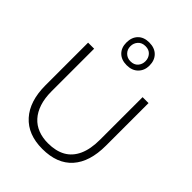

<svg xmlns="http://www.w3.org/2000/svg" viewBox="-232 -906 1030 1030"><g transform="rotate(45 283.5 -391.0)"><path d="M280 14Q170.7 14 110.8 -52.5Q50.8 -119 50.8 -240V-563H96.7V-240.2Q96.7 -187.3 109.8 -147.8Q122.8 -108.3 146.8 -81.8Q170.8 -55.2 204.7 -42.1Q238.5 -29 280 -29Q339.7 -29 380.4 -51.8Q421.2 -74.7 442.8 -121.9Q464.3 -169.2 464.3 -240.2V-563H509.3V-240Q509.3 -117 450.8 -51.5Q392.3 14 280 14ZM282.5 -623.5Q242.3 -623.5 218.9 -646.6Q195.5 -669.8 195.5 -708.7Q195.5 -748.7 218.4 -772.3Q241.3 -796 282.4 -796Q323.5 -796 347.2 -772.3Q370.8 -748.6 370.8 -708.7Q370.8 -671.8 347.2 -647.7Q323.5 -623.5 282.5 -623.5ZM282.1 -652.7Q309.2 -652.7 324.1 -669.4Q339 -686.2 339 -710Q339 -733.8 324.1 -750.7Q309.2 -767.7 282.2 -767.7Q255.3 -767.7 240 -750.7Q224.7 -733.7 224.7 -710Q224.7 -685.3 241.2 -669Q257.8 -652.7 282.1 -652.7Z"/></g></svg>

Font: Darker Grotesque Light
Style: Regular
Weight: 300
Designer: Gabriel Lam
Foundry: TypeRant
Version: Version 1.000;gftools[0.9.28]